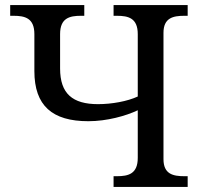

<svg xmlns="http://www.w3.org/2000/svg" viewBox="-20 -734 797 754"><path d="M426 0H717V-42H704C660 -42 622 -50 622 -109V-605C622 -664 660 -672 704 -672H717V-714H426V-672H439C484 -672 521 -663 521 -600V-355C480 -336 419 -325 365 -325C265 -325 216 -366 216 -465V-600C216 -663 253 -672 298 -672H311V-714H20V-672H33C78 -672 115 -663 115 -600V-455C115 -319 185 -258 327 -258C400 -258 475 -279 521 -301V-114C521 -51 484 -42 439 -42H426Z"/></svg>

Font: Noto Serif
Style: Regular
Weight: 400
Designer: Monotype Design Team
Foundry: Monotype Imaging Inc.
Version: Version 2.015